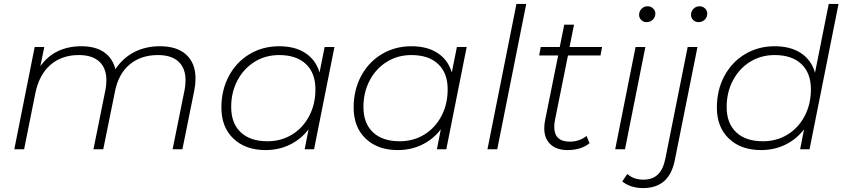

<svg xmlns="http://www.w3.org/2000/svg" viewBox="-20 -762 4309 980"><path d="M978 -361Q978 -334 972 -302L911 0H861L922 -302Q927 -325 927 -353Q927 -414 891 -447.5Q855 -481 786 -481Q700 -481 642.5 -433.5Q585 -386 567 -296L507 0H457L518 -302Q523 -325 523 -353Q523 -414 487 -447.5Q451 -481 382 -481Q295 -481 237 -430.5Q179 -380 160 -284L103 0H53L157 -522H206L186 -424Q223 -476 276 -501Q329 -526 395 -526Q467 -526 511 -495.5Q555 -465 569 -409Q608 -467 666 -496.5Q724 -526 796 -526Q884 -526 931 -482.5Q978 -439 978 -361Z M1687 -522 1583 0H1535L1555 -102Q1517 -52 1460.5 -24Q1404 4 1335 4Q1233 4 1171.5 -54.5Q1110 -113 1110 -213Q1110 -302 1148 -373.5Q1186 -445 1253.5 -485.5Q1321 -526 1405 -526Q1486 -526 1539 -491Q1592 -456 1611 -392L1637 -522ZM1590 -306Q1590 -389 1541.5 -435Q1493 -481 1405 -481Q1335 -481 1279.5 -446.5Q1224 -412 1192 -351.5Q1160 -291 1160 -216Q1160 -133 1208.5 -87Q1257 -41 1345 -41Q1415 -41 1470.5 -75Q1526 -109 1558 -169.5Q1590 -230 1590 -306Z M2362 -522 2258 0H2210L2230 -102Q2192 -52 2135.5 -24Q2079 4 2010 4Q1908 4 1846.5 -54.5Q1785 -113 1785 -213Q1785 -302 1823 -373.5Q1861 -445 1928.5 -485.5Q1996 -526 2080 -526Q2161 -526 2214 -491Q2267 -456 2286 -392L2312 -522ZM2265 -306Q2265 -389 2216.5 -435Q2168 -481 2080 -481Q2010 -481 1954.5 -446.5Q1899 -412 1867 -351.5Q1835 -291 1835 -216Q1835 -133 1883.5 -87Q1932 -41 2020 -41Q2090 -41 2145.5 -75Q2201 -109 2233 -169.5Q2265 -230 2265 -306Z M2616 -742H2666L2518 0H2468Z M2813 -151Q2809 -132 2809 -114Q2809 -39 2889 -39Q2937 -39 2974 -68L2989 -31Q2946 4 2877 4Q2821 4 2789.5 -25.5Q2758 -55 2758 -107Q2758 -128 2762 -147L2829 -479H2732L2740 -522H2837L2860 -636H2910L2887 -522H3053L3045 -479H2879Z M3224 -522H3274L3170 0H3120ZM3242 -686Q3242 -704 3254.5 -717Q3267 -730 3286 -730Q3302 -730 3313.5 -719Q3325 -708 3325 -693Q3325 -674 3312 -661.5Q3299 -649 3280 -649Q3264 -649 3253 -660Q3242 -671 3242 -686Z M3156 164 3182 126Q3214 155 3264 155Q3310 155 3337.5 129Q3365 103 3376 48L3490 -522H3540L3425 52Q3411 126 3370.5 162Q3330 198 3262 198Q3230 198 3202.5 189Q3175 180 3156 164ZM3507 -686Q3507 -704 3519.5 -717Q3532 -730 3551 -730Q3567 -730 3578.5 -719Q3590 -708 3590 -693Q3590 -674 3577 -661.5Q3564 -649 3545 -649Q3529 -649 3518 -660Q3507 -671 3507 -686Z M4260 -742 4112 0H4064L4084 -102Q4046 -52 3989.5 -24Q3933 4 3864 4Q3762 4 3700.5 -54.5Q3639 -113 3639 -213Q3639 -302 3677 -373.5Q3715 -445 3782.5 -485.5Q3850 -526 3934 -526Q4015 -526 4068 -491Q4121 -456 4140 -391L4210 -742ZM4119 -306Q4119 -389 4070.5 -435Q4022 -481 3934 -481Q3864 -481 3808.5 -446.5Q3753 -412 3721 -351.5Q3689 -291 3689 -216Q3689 -133 3737.5 -87Q3786 -41 3874 -41Q3944 -41 3999.5 -75Q4055 -109 4087 -169.5Q4119 -230 4119 -306Z"/></svg>

Font: Idrija
Style: Italic
Weight: 300
Italic angle: -11.3°
Designer: Julieta Ulanovsky
Foundry: Julieta Ulanovsky
Version: Version 7.200